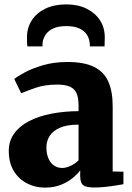

<svg xmlns="http://www.w3.org/2000/svg" viewBox="-20 -844 602 875"><path d="M184.5 11Q139.5 11 102 -8.8Q64.5 -28.5 42.2 -65.8Q20 -103 20 -156Q20 -201.5 44.5 -235.5Q69 -269.5 112.5 -292Q156 -314.5 213.8 -325.8Q271.5 -337 338 -337.5V-362.5Q338 -395.5 330 -416.5Q322 -437.5 301 -448Q280 -458.5 240 -458.5Q184 -458.5 142 -443.8Q100 -429 76.5 -419L45 -484Q58.5 -495.5 92.8 -514Q127 -532.5 176.8 -547Q226.5 -561.5 287 -561.5Q363.5 -561.5 408.5 -539.2Q453.5 -517 473.5 -472.5Q493.5 -428 493.5 -360V-62.5L542.5 -61.5V-4.5Q531.5 -2.5 508.5 1.2Q485.5 5 459 7.8Q432.5 10.5 410.5 10.5Q372.5 10.5 359 -0.2Q345.5 -11 345.5 -42V-68Q333.5 -51 311 -32.5Q288.5 -14 256.8 -1.5Q225 11 184.5 11ZM263.5 -78.5Q281 -78.5 302.2 -88.5Q323.5 -98.5 338 -113.5V-276Q284.5 -276 252.2 -261.5Q220 -247 205.8 -223.8Q191.5 -200.5 191.5 -173Q191.5 -143.5 200.5 -122.5Q209.5 -101.5 225.8 -90Q242 -78.5 263.5 -78.5ZM282 -824Q334.5 -824 374 -804.8Q413.5 -785.5 435.5 -751.8Q457.5 -718 457.5 -673.5Q457.5 -664 457 -651.8Q456.5 -639.5 456.5 -632.5H389.5Q390 -636.5 389.5 -641.8Q389 -647 388 -653.5Q385.5 -672.5 374 -688.8Q362.5 -705 340 -715Q317.5 -725 282 -725Q246 -725 223.5 -714.8Q201 -704.5 189.5 -688.2Q178 -672 174.5 -653Q174 -647 173.8 -641.8Q173.5 -636.5 173.5 -632.5H105Q103.5 -639.5 103.2 -651.8Q103 -664 103 -674.5Q103 -718 125 -751.8Q147 -785.5 187.2 -804.8Q227.5 -824 282 -824Z"/></svg>

Font: Merriweather 36pt Black
Style: Regular
Weight: 900
Version: Version 2.100